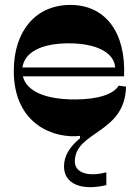

<svg xmlns="http://www.w3.org/2000/svg" viewBox="-20 -548 568 780"><path d="M412 204V152C336 172 284 153 284 108C284 -16 488 -4 492 -196L462 -200C442 -165 377 -144 284 -144C163 -144 87 -178 73 -238H484C492 -414 410 -528 266 -528C126 -528 36 -423 36 -260C36 -38 205 16 305 4V14C265 46 240 84 240 128C240 200 312 228 412 204ZM71 -274C80 -336 148 -372 260 -372C372 -372 444 -334 448 -274Z"/></svg>

Font: Ribes
Style: Bold
Weight: 900
Designer: Luigi Gorlero
Foundry: Collletttivo
Version: Version 2.100;Glyphs 3.1.2 (3151)